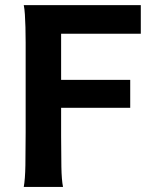

<svg xmlns="http://www.w3.org/2000/svg" viewBox="-20 -733 626 753"><path d="M490.7 -419.9V-310.1H219.7V-199.2Q219.7 -130.9 220.7 -78.9Q221.7 -26.9 227.1 0H73.2Q78.6 -29.3 79.6 -84.7Q80.6 -140.1 80.6 -212.4V-566.4Q80.6 -599.1 79.8 -626.7Q79.1 -654.3 77.6 -676.3Q76.2 -698.2 73.2 -712.9H532.2V-600.6H219.7V-419.9Z"/></svg>

Font: Andika New Basic
Style: Bold
Weight: 700
Designer: Victor Gaultney, Annie Olsen, Pablo Ugerman
Foundry: SIL International
Version: Version 5.500; ttfautohint (v1.8.3)